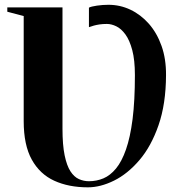

<svg xmlns="http://www.w3.org/2000/svg" viewBox="-20 -774 736 802"><path d="M347 8.5Q267 8.5 206.8 -19Q146.5 -46.5 112.8 -107.2Q79 -168 79 -268V-707L10.5 -725V-743H241V-236.5Q241 -168.5 250 -125.2Q259 -82 274.2 -58.5Q289.5 -35 309.5 -26Q329.5 -17 351.5 -17Q383.5 -17 412 -29Q440.5 -41 464.5 -70Q488.5 -99 506.2 -149.5Q524 -200 533.8 -276.5Q543.5 -353 543.5 -460.5Q543.5 -523 532.5 -564.5Q521.5 -606 504 -630Q486.5 -654 466 -664Q445.5 -674 426.5 -674Q409.5 -674 396 -672Q382.5 -670 371.8 -667Q361 -664 351.5 -660.5V-742Q360.5 -747 385 -750.5Q409.5 -754 433 -754Q481.5 -754 524.8 -733.5Q568 -713 601.8 -674.8Q635.5 -636.5 654.8 -582.2Q674 -528 673.5 -460Q673 -339.5 642.2 -251Q611.5 -162.5 562.2 -105Q513 -47.5 456.2 -19.5Q399.5 8.5 347 8.5Z"/></svg>

Font: Merriweather 144pt
Style: Bold
Weight: 700
Version: Version 2.100